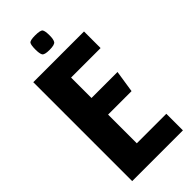

<svg xmlns="http://www.w3.org/2000/svg" viewBox="-244 -806 851 851"><g transform="rotate(-45 181.0 -380.5)"><path d="M28 -620H346V-516H161V-388H324L308 -284H161V-104H346V0H28ZM180 -670Q148 -670 142.5 -680.5Q137 -691 137 -715Q137 -743 142.5 -752Q148 -761 180 -761Q214 -761 220 -752Q226 -743 226 -715Q226 -691 219.5 -680.5Q213 -670 180 -670Z"/></g></svg>

Font: Smooch Sans Thin ExtraBold
Style: Regular
Weight: 800
Version: Version 1.010